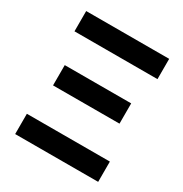

<svg xmlns="http://www.w3.org/2000/svg" viewBox="-166 -836 914 961"><g transform="rotate(30 291.0 -355.5)"><path d="M56.2 -117.2V0L535.6 -0.5V-117.7ZM56.2 -710.9V-593.8L535.6 -594.2V-711.4ZM98.6 -422.9V-305.7L482.4 -306.2V-423.3Z"/></g></svg>

Font: Tuffy
Style: Bold
Weight: 700
Designer: Thatcher Ulrich, Karoly Barta, Michael Everson
Version: Version 001.270